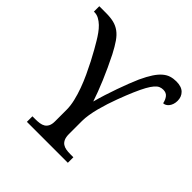

<svg xmlns="http://www.w3.org/2000/svg" viewBox="-192 -876 1031 1031"><g transform="rotate(45 323.5 -360.5)"><path d="M446.8 -42H470.2V0H159.2V-42H182.1Q198.7 -42 213.6 -44.2Q228.5 -46.4 239.7 -53.2Q251 -60.1 257.6 -73.5Q264.2 -86.9 264.2 -108.9V-196.8Q264.2 -227.1 255.9 -262.2Q247.6 -297.4 234.4 -333.5Q221.2 -369.6 204.6 -405.3Q188 -440.9 171.6 -472.7Q155.3 -504.4 140.6 -530Q126 -555.7 116.2 -571.8Q105 -590.8 92 -608.9Q79.1 -627 64.5 -641.1Q49.8 -655.3 33.4 -664.1Q17.1 -672.9 -1 -672.9H-4.9V-713.9H45.9Q80.1 -713.9 105 -707.8Q129.9 -701.7 150.4 -686.8Q170.9 -671.9 188.7 -646.2Q206.5 -620.6 227.1 -581.1Q244.1 -547.4 260 -512.9Q275.9 -478.5 289.6 -446Q303.2 -413.6 314.5 -383.8Q325.7 -354 334 -329.1Q342.8 -362.3 354 -397.5Q365.2 -432.6 377.2 -466.3Q389.2 -500 401.1 -530.8Q413.1 -561.5 423.8 -585.9Q442.9 -627 460.2 -653.1Q477.5 -679.2 495.4 -694.3Q513.2 -709.5 532.2 -715.3Q551.3 -721.2 573.2 -721.2Q612.8 -721.2 632.3 -701.9Q651.9 -682.6 651.9 -651.9Q651.9 -637.7 647.9 -625.7Q644 -613.8 637.5 -605.5Q630.9 -597.2 622.8 -592.5Q614.7 -587.9 606 -587.9Q601.6 -609.9 589.8 -625Q578.1 -640.1 555.2 -640.1Q542.5 -640.1 531 -635.3Q519.5 -630.4 507.6 -616.7Q495.6 -603 482.2 -578.9Q468.8 -554.7 452.1 -516.1Q444.8 -499.5 435.8 -476.8Q426.8 -454.1 417 -428Q407.2 -401.9 397.9 -373.3Q388.7 -344.7 381.3 -316.7Q374 -288.6 369.6 -262Q365.2 -235.4 365.2 -212.9V-113.8Q365.2 -90.3 371.6 -76.2Q377.9 -62 389.2 -54.4Q400.4 -46.9 415 -44.4Q429.7 -42 446.8 -42Z"/></g></svg>

Font: Droid-TTFautohint Serif
Style: Regular
Weight: 400
Foundry: Ascender Corporation
Version: Version 1.00; ttfautohint (v1.00rc1.4-1a1c-dirty) -l 8 -r 50